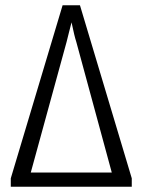

<svg xmlns="http://www.w3.org/2000/svg" viewBox="-20 -710 542 730"><path d="M481 -32V0H21V-32L218 -690H284ZM252 -625Q249 -613 242.5 -588Q236 -563 233 -550L97 -54H405L270 -551Q263 -572 252 -625Z"/></svg>

Font: exo2condensed_l
Style: Regular
Weight: 300
Width: 3
Designer: Natanael Gama
Version: Version 1.001;PS 001.001;hotconv 1.0.70;makeotf.lib2.5.58329